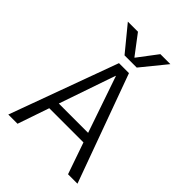

<svg xmlns="http://www.w3.org/2000/svg" viewBox="-265 -1090 1223 1223"><g transform="rotate(45 346.5 -478.5)"><path d="M348 -825 448 -957H538L402 -790H292L155 -957H246L346 -825ZM346 -658H344L213 -277H477ZM499 -213H191L118 0H35L302 -730H392L658 0H573Z"/></g></svg>

Font: Mplus 1p
Style: Regular
Weight: 400
Version: Version 1.061